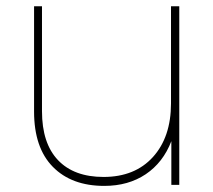

<svg xmlns="http://www.w3.org/2000/svg" viewBox="-20 -597 688 620"><path d="M558.9 0H533.3V-141.1Q506.7 -72.2 450.6 -34.4Q394.4 3.3 316.7 3.3Q211.1 3.3 150.6 -58.3Q90 -120 90 -236.7V-576.7H115.6V-237.8Q115.6 -134.4 167.2 -80Q218.9 -25.6 314.4 -25.6Q415.6 -25.6 473.9 -90Q532.2 -154.4 532.2 -263.3V-576.7H558.9Z"/></svg>

Font: Paperlogy 1 Thin
Style: Regular
Weight: 250
Designer: redesigned by Lee Juim, glyphs from Gmarket Sans & Montserrat
Foundry: PT&
Version: Version 1.001